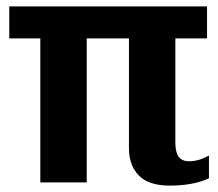

<svg xmlns="http://www.w3.org/2000/svg" viewBox="-20 -570 680 600"><path d="M383 -106V-450H251V0H106V-450H9V-550H627V-450H528V-124Q528 -94 538.5 -80Q549 -66 571 -66Q601 -66 633 -84V-13Q585 10 510 10Q444 10 413.5 -22Q383 -54 383 -106Z"/></svg>

Font: Krub
Style: Bold
Weight: 700
Version: Version 1.000; ttfautohint (v1.6)